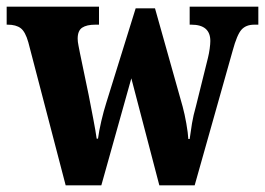

<svg xmlns="http://www.w3.org/2000/svg" viewBox="-24 -556 795 576"><path d="M61 -429Q52 -461 38 -471.5Q24 -482 -1 -482H-4V-536H273V-482H262Q236 -482 222.5 -473Q209 -464 209 -440Q209 -431 211.5 -419Q214 -407 216 -396L242 -271Q249 -235 256 -198.5Q263 -162 266 -140H270Q273 -163 280 -193Q287 -223 295 -248L383 -531H441L524 -236Q530 -214 535 -185.5Q540 -157 541 -139H545Q548 -162 552 -186Q556 -210 564 -238L600 -383Q603 -395 605 -409.5Q607 -424 607 -433Q607 -482 550 -482H545V-536H751V-482H739Q714 -482 700.5 -467Q687 -452 674 -404L560 0H454L370 -321L280 0H173Z"/></svg>

Font: Noto Serif Hebrew Condensed ExtraBold
Style: Regular
Weight: 800
Width: 3
Designer: Monotype Design Team
Foundry: Monotype Imaging Inc.
Version: Version 2.004; ttfautohint (v1.8.4.7-5d5b)